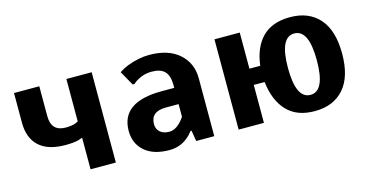

<svg xmlns="http://www.w3.org/2000/svg" viewBox="-60 -764 1961 1027"><g transform="rotate(-15 920.0 -250.0)"><path d="M340 0V-175Q338 -174 317 -167Q289 -160 245 -160Q148 -160 99 -205.5Q50 -251 50 -335V-500H190V-335Q190 -250 270 -250Q301 -250 322 -257Q338 -264 340 -265V-500H480V0Z M775 10Q687 10 638.5 -32.5Q590 -75 590 -145Q590 -305 815 -305H885V-320Q885 -373 862 -396.5Q839 -420 790 -420Q748 -420 713 -400Q699 -393 685 -380H675L630 -460Q654 -476 677 -485Q742 -510 800 -510Q906 -510 965.5 -457.5Q1025 -405 1025 -320V0H925L915 -60H910Q893 -38 876 -25Q834 10 775 10ZM800 -85Q831 -85 861 -115Q874 -128 885 -145V-215H815Q730 -215 730 -145Q730 -118 748.5 -101.5Q767 -85 800 -85Z M1580 10Q1481 10 1426.5 -48Q1372 -106 1360 -210H1300V0H1160V-500H1300V-300H1360Q1372 -400 1426.5 -455Q1481 -510 1580 -510Q1684 -510 1742 -444Q1800 -378 1800 -250Q1800 -122 1742 -56Q1684 10 1580 10ZM1500 -250Q1500 -80 1580 -80Q1660 -80 1660 -250Q1660 -420 1580 -420Q1500 -420 1500 -250Z"/></g></svg>

Font: Scada
Style: Bold
Weight: 700
Designer: Jovanny Lemonad
Foundry: Jovanny Lemonad
Version: Version 4.100;PS 004.100;hotconv 1.0.88;makeotf.lib2.5.64775